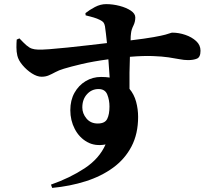

<svg xmlns="http://www.w3.org/2000/svg" viewBox="-20 -836 1040 936"><path d="M456.5 -233.9Q491.2 -233.9 502.4 -255.9Q513.7 -277.8 513.7 -316.9Q513.7 -348.6 502.9 -375.2Q492.2 -401.9 460.4 -401.9Q426.8 -401.9 404.1 -376.7Q381.3 -351.6 381.3 -312Q381.3 -282.7 401.6 -258.3Q421.9 -233.9 456.5 -233.9ZM397.5 -761.2 396.5 -772Q416 -787.6 442.9 -801.8Q469.7 -815.9 497.6 -815.9Q529.8 -815.9 562.7 -807.4Q595.7 -798.8 617.7 -784.2Q639.6 -769.5 639.6 -751Q639.6 -729.5 630.1 -710.7Q620.6 -691.9 618.7 -673.8Q617.7 -668 617.2 -659.2Q616.7 -650.4 616.7 -639.2Q689 -647.9 728.5 -655Q768.1 -662.1 785.9 -667Q803.7 -671.9 809.6 -674.3Q815.4 -676.8 820.3 -676.8Q852.1 -676.8 883.5 -666Q915 -655.3 936.3 -635.7Q957.5 -616.2 957.5 -588.9Q957.5 -557.6 940.4 -550.3Q923.3 -543 896.5 -543Q877.4 -543 855.2 -547.4Q833 -551.8 801.8 -556.4Q770.5 -561 725.1 -562.7Q679.7 -564.5 613.3 -559.1Q611.8 -522.5 611.3 -481.9Q610.8 -441.4 611.3 -402.8Q633.8 -376 643.6 -339.8Q653.3 -303.7 653.3 -266.1Q653.3 -183.6 621.1 -122.1Q588.9 -60.5 531.5 -18.6Q474.1 23.4 397.9 47.6Q321.8 71.8 234.4 80.1L228.5 64Q320.8 31.7 392.6 -15.6Q464.4 -63 494.6 -131.8Q443.4 -122.1 404.8 -143.8Q366.2 -165.5 344.5 -207.3Q322.8 -249 322.8 -298.8Q322.8 -347.2 343 -383.5Q363.3 -419.9 397.5 -440.4Q431.6 -460.9 472.7 -460.9Q495.1 -460.9 514.6 -458Q513.2 -476.1 511.7 -499.3Q510.3 -522.5 508.3 -546.9Q432.6 -536.6 377.9 -523.7Q323.2 -510.7 291.5 -501Q267.1 -493.7 250 -484.4Q232.9 -475.1 217.5 -468.5Q202.1 -461.9 182.6 -461.9Q161.1 -461.9 135.7 -478Q110.4 -494.1 90.1 -518.1Q69.8 -542 64.5 -564.9Q60.1 -584 60.1 -605Q60.1 -626 61.5 -643.1L74.7 -648.9Q95.7 -626.5 109.4 -614.7Q123 -603 135.5 -598.9Q147.9 -594.7 165.5 -594.2Q182.6 -593.3 221.2 -596.2Q259.8 -599.1 308.8 -604.2Q357.9 -609.4 408.7 -615.2Q459.5 -621.1 501.5 -626Q499 -651.4 496.3 -672.9Q493.7 -694.3 491.7 -708Q489.3 -720.2 484.4 -726.6Q479.5 -732.9 467.3 -738.8Q454.1 -745.6 436 -751Q418 -756.3 397.5 -761.2Z"/></svg>

Font: Source Han Serif JP Heavy
Style: Regular
Weight: 900
Designer: Ryoko NISHIZUKA  (kana & ideographs); Frank Grießhammer (Latin, Greek & Cyrillic); Wenlong ZHANG  (bopomofo); Sandoll Co
Foundry: Adobe Systems Incorporated
Version: Version 1.001;PS 1.001;hotconv 16.6.54;makeotf.lib2.5.65590